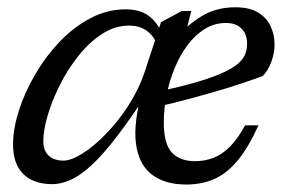

<svg xmlns="http://www.w3.org/2000/svg" viewBox="-20 -484 770 514"><path d="M476 -391 452 -382.5Q481 -417 520 -440.8Q559 -464.5 610 -464.5Q647.5 -464.5 670.5 -450.8Q693.5 -437 704.2 -414.2Q715 -391.5 715 -364.5Q715 -341.5 706.2 -318.2Q697.5 -295 683.5 -280.5Q649.5 -268 615 -256.8Q580.5 -245.5 546 -235.8Q511.5 -226 477.8 -217Q444 -208 411 -200.5L413 -241Q473 -254 514 -266.5Q555 -279 580.2 -291Q605.5 -303 618.8 -315Q632 -327 636.8 -340Q641.5 -353 641.5 -367Q641.5 -384 635 -396.2Q628.5 -408.5 616 -415.5Q603.5 -422.5 584.5 -422.5Q554.5 -422.5 528.8 -406.8Q503 -391 482.5 -363.8Q462 -336.5 447.8 -302Q433.5 -267.5 426 -229.8Q418.5 -192 418.5 -156Q418.5 -98.5 440.2 -75.5Q462 -52.5 502 -52.5Q527.5 -52.5 550.8 -61.2Q574 -70 595.2 -91Q616.5 -112 636 -148.5H672Q644.5 -88 615.5 -53.5Q586.5 -19 553 -4.5Q519.5 10 479 10Q424 10 389.8 -14.2Q355.5 -38.5 345.8 -88.2Q336 -138 354 -215L354.5 -205Q311.5 -141 277.5 -99Q243.5 -57 215.8 -33.5Q188 -10 164.5 -0.5Q141 9 119 9Q88 9 64.5 -2.5Q41 -14 28 -37.5Q15 -61 15 -98Q15 -139 30.5 -187.8Q46 -236.5 73.8 -284.2Q101.5 -332 139.2 -371.8Q177 -411.5 222 -435.2Q267 -459 316 -459Q353 -459 375.8 -443.2Q398.5 -427.5 413 -397L399 -368.5Q389 -391 370.5 -403.2Q352 -415.5 326 -415.5Q287.5 -415.5 253 -393Q218.5 -370.5 189.8 -334.2Q161 -298 140 -256Q119 -214 107.5 -174.5Q96 -135 96 -106.5Q96 -80 110.8 -67Q125.5 -54 149.5 -54Q170.5 -54 200.8 -73Q231 -92 263 -124.8Q295 -157.5 322.8 -200Q350.5 -242.5 366.5 -289L411 -424.5L466.5 -454.5H492Z"/></svg>

Font: Newsreader 14pt
Style: Italic
Weight: 400
Italic angle: -17°
Designer: Hugues Gentile
Foundry: Production Type
Version: Version 1.003